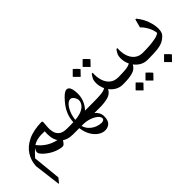

<svg xmlns="http://www.w3.org/2000/svg" viewBox="7 -1177 2114 2114"><g transform="rotate(-45 1064.5 -119.5)"><path d="M105 -109 138 220 98 271H90L51 -41Q55 -123 97.5 -190.5Q140 -258 225 -299.5Q310 -341 440 -343L451 -333Q447 -290 445 -247.5Q443 -205 454 -170Q465 -135 495.5 -113.5Q526 -92 586 -92Q607 -92 617.5 -77.5Q628 -63 628 -46Q628 -29 617.5 -14.5Q607 0 586 0Q546 0 515.5 -9Q485 -18 463 -33Q445 -3 432 7Q419 17 390 12Q332 2 282.5 -25.5Q233 -53 196 -90Q175 -111 169 -126.5Q163 -142 168 -156.5Q173 -171 186 -191Q167 -175 148 -154.5Q129 -134 105 -109ZM211 -210Q248 -162 298.5 -128Q349 -94 421 -77Q398 -113 392 -157.5Q386 -202 390 -245Q323 -248 282 -239Q241 -230 211 -210Z M942 102Q942 80 915.5 57Q889 34 845.5 18Q802 2 751 0H719Q732 43 757.5 69.5Q783 96 812 110Q841 124 865 128.5Q889 133 898 133Q917 133 929.5 125.5Q942 118 942 102ZM839 -297Q813 -297 787 -269Q761 -241 742 -195Q723 -149 718 -95Q758 -98 795 -109Q832 -120 859.5 -142Q887 -164 898 -202Q903 -223 895 -245Q887 -267 872 -282Q857 -297 839 -297ZM588 0Q553 0 535.5 -14.5Q518 -29 518 -46Q518 -63 535.5 -77.5Q553 -92 589 -92Q609 -92 633.5 -91.5Q658 -91 684 -93Q688 -156 706.5 -203Q725 -250 752.5 -286.5Q780 -323 811 -355Q864 -410 898.5 -399Q933 -388 940 -314Q947 -244 926 -188Q905 -132 865 -92H997Q1018 -92 1028.5 -77Q1039 -62 1038 -44Q1037 -28 1027 -14Q1017 0 997 0H920Q943 18 957 44Q971 70 971 102Q971 165 942.5 192Q914 219 873 220Q830 221 790 194Q750 167 721.5 117.5Q693 68 684 0Z M1165 -222Q1165 -257 1176 -280Q1187 -303 1205 -327H1220Q1215 -263 1231.5 -209.5Q1248 -156 1286.5 -124Q1325 -92 1383 -92H1388Q1404 -92 1413 -79.5Q1422 -67 1422 -52V-42Q1422 -26 1413.5 -13Q1405 0 1388 0H1363Q1316 0 1277.5 -22Q1239 -44 1213 -80Q1187 -30 1131.5 -15Q1076 0 998 0Q963 0 945.5 -14.5Q928 -29 928 -46Q927 -63 945 -77.5Q963 -92 998 -92Q1067 -92 1114 -96.5Q1161 -101 1189 -118Q1165 -168 1165 -222ZM1246 -390Q1245 -392 1234 -403Q1223 -414 1210 -427Q1197 -440 1189 -448V-453L1246 -510H1250Q1264 -497 1279 -482Q1294 -467 1306 -453V-448L1250 -390ZM1092 -390Q1091 -392 1080 -403Q1069 -414 1056 -427Q1043 -440 1035 -448V-453L1092 -510H1096Q1110 -497 1125 -482Q1140 -467 1152 -453V-448L1096 -390Z M1549 -222Q1549 -257 1560 -280Q1571 -303 1589 -327H1604Q1599 -263 1615.5 -209.5Q1632 -156 1670.5 -124Q1709 -92 1767 -92H1772Q1788 -92 1797 -79.5Q1806 -67 1806 -52V-42Q1806 -26 1797.5 -13Q1789 0 1772 0H1747Q1700 0 1661.5 -22Q1623 -44 1597 -80Q1571 -30 1515.5 -15Q1460 0 1382 0Q1347 0 1329.5 -14.5Q1312 -29 1312 -46Q1311 -63 1329 -77.5Q1347 -92 1382 -92Q1451 -92 1498 -96.5Q1545 -101 1573 -118Q1549 -168 1549 -222ZM1630 205Q1629 203 1618 192Q1607 181 1594 168Q1581 155 1573 147V142L1630 85H1634Q1648 98 1663 113Q1678 128 1690 142V147L1634 205ZM1476 205Q1475 203 1464 192Q1453 181 1440 168Q1427 155 1419 147V142L1476 85H1480Q1494 98 1509 113Q1524 128 1536 142V147L1480 205Z M1979 -410Q2029 -349 2052.5 -282Q2076 -215 2076 -162Q2076 -137 2071 -114.5Q2066 -92 2052 -77Q2022 -44 1986 -27.5Q1950 -11 1897.5 -5.5Q1845 0 1765 0Q1738 0 1717 -14.5Q1696 -29 1696 -45Q1695 -63 1716.5 -77.5Q1738 -92 1765 -92Q1817 -92 1870 -95.5Q1923 -99 1966.5 -108.5Q2010 -118 2032 -136Q2025 -190 1998 -237.5Q1971 -285 1941 -312L1967 -410ZM1918 206Q1917 204 1906 193Q1895 182 1882 169Q1869 156 1861 148V143L1918 86H1922Q1936 99 1951 114Q1966 129 1978 143V148L1922 206Z"/></g></svg>

Font: Bona Nova
Style: Regular
Weight: 400
Designer: Mateusz Machalski
Foundry: Capitalics
Version: Version 4.001; ttfautohint (v1.8.3)